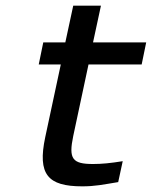

<svg xmlns="http://www.w3.org/2000/svg" viewBox="-20 -650 537 679"><path d="M309 -70C236 -70 222 -88 239 -169L293 -422H481L497 -500H309L337 -630H239L211 -500H133L117 -422H195L140 -165C112 -33 149 9 271 9C316 9 343 3 398 -6L414 -80C371 -73 340 -70 309 -70Z"/></svg>

Font: LT Wave
Style: Italic
Weight: 400
Designer: Daniel Lyons
Version: Version 2.5 (Glyphs App)